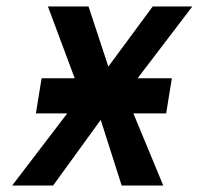

<svg xmlns="http://www.w3.org/2000/svg" viewBox="-20 -571 640 591"><path d="M187 -222H90.5L108 -330H210L127.5 -551H252.5L313.5 -366L450 -551H572L403.5 -330H509L491.5 -222H390.5L482.5 0H354.5L290 -202L143.5 0H17.5Z"/></svg>

Font: JuliaMono SemiBoldItalic
Style: Regular
Weight: 600
Italic angle: -9°
Monospace: yes
Designer: cormullion
Foundry: corm
Version: Version 0.049; ttfautohint (v1.8.4)